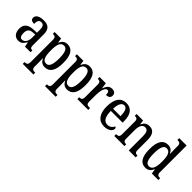

<svg xmlns="http://www.w3.org/2000/svg" viewBox="143 -1906 3287 3287"><g transform="rotate(45 1786.5 -262.5)"><path d="M173 10C244 10 270 -27 307 -83H314L329 0H464V-44H461C422 -44 408 -60 408 -116V-374C408 -500 352 -547 241 -547C146 -547 77 -514 77 -449C77 -406 106 -386 164 -386C164 -451 177 -495 234 -495C294 -495 306 -447 306 -373V-314L235 -311C105 -306 41 -257 41 -151C41 -41 99 10 173 10ZM207 -48C165 -48 146 -85 146 -145C146 -223 174 -263 259 -268L307 -271V-191C307 -108 267 -48 207 -48Z M511 235H769V191H753C721 191 688 183 688 125V38C688 -2 687 -43 685 -75H689C713 -23 752 11 814 11C929 11 991 -75 991 -268C991 -461 929 -546 816 -546C749 -546 710 -508 685 -452H681L669 -536H511V-492H521C557 -492 585 -483 585 -424V121C585 182 551 191 519 191H511ZM792 -50C711 -50 688 -128 688 -270C688 -407 711 -486 792 -486C860 -486 887 -411 887 -271C887 -129 860 -50 792 -50Z M1050 235H1308V191H1292C1260 191 1227 183 1227 125V38C1227 -2 1226 -43 1224 -75H1228C1252 -23 1291 11 1353 11C1468 11 1530 -75 1530 -268C1530 -461 1468 -546 1355 -546C1288 -546 1249 -508 1224 -452H1220L1208 -536H1050V-492H1060C1096 -492 1124 -483 1124 -424V121C1124 182 1090 191 1058 191H1050ZM1331 -50C1250 -50 1227 -128 1227 -270C1227 -407 1250 -486 1331 -486C1399 -486 1426 -411 1426 -271C1426 -129 1399 -50 1331 -50Z M1598 0H1861V-44H1837C1801 -44 1772 -52 1772 -111V-274C1772 -361 1796 -476 1851 -476C1884 -476 1894 -451 1894 -396C1956 -396 1985 -424 1985 -469C1985 -515 1957 -546 1896 -546C1825 -546 1794 -497 1770 -432H1766L1751 -536H1600V-492H1603C1641 -492 1669 -483 1669 -424V-116C1669 -53 1640 -44 1601 -44H1598Z M2251 10C2364 10 2414 -50 2414 -94C2414 -112 2403 -124 2391 -129C2370 -87 2332 -51 2273 -51C2192 -51 2148 -116 2146 -262H2431V-305C2431 -463 2360 -547 2242 -547C2115 -547 2042 -452 2042 -264C2042 -90 2116 10 2251 10ZM2328 -315H2148C2151 -429 2184 -493 2244 -493C2304 -493 2327 -422 2328 -315Z M2492 0H2737V-44H2732C2694 -44 2668 -52 2668 -111V-318C2668 -402 2690 -480 2762 -480C2822 -480 2842 -428 2842 -343V0H3010V-44H3005C2967 -44 2944 -53 2944 -116V-351C2944 -487 2893 -547 2802 -547C2739 -547 2699 -523 2669 -457H2664L2653 -536H2496V-492H2501C2538 -492 2566 -483 2566 -425V-115C2566 -53 2537 -44 2498 -44H2492Z M3250 10C3318 10 3358 -28 3384 -88H3387L3401 0H3558V-44H3550C3510 -44 3483 -55 3483 -115V-760H3304V-716H3311C3349 -716 3381 -707 3381 -649V-569C3381 -533 3382 -493 3384 -461H3379C3355 -511 3317 -546 3252 -546C3139 -546 3076 -460 3076 -267C3076 -75 3139 10 3250 10ZM3276 -51C3208 -51 3181 -122 3181 -266C3181 -408 3208 -486 3275 -486C3356 -486 3381 -408 3381 -267C3381 -130 3353 -51 3276 -51Z"/></g></svg>

Font: Noto Serif Ethiopic Condensed Medium
Style: Regular
Weight: 500
Width: 3
Designer: Monotype Design Team
Foundry: Monotype Imaging Inc.
Version: Version 2.102